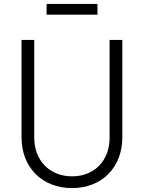

<svg xmlns="http://www.w3.org/2000/svg" viewBox="-20 -949 735 981"><path d="M478 -874V-929H218V-874ZM348 12C502 12 605 -95 605 -247V-745H540V-245C540 -129 463 -48 348 -48C234 -48 155 -129 155 -245V-745H90V-247C90 -95 194 12 348 12Z"/></svg>

Font: Plus Jakarta Sans Light
Style: Regular
Weight: 300
Designer: Gumpita Rahayu
Foundry: Tokotype
Version: Version 2.071;gftools[0.9.30]